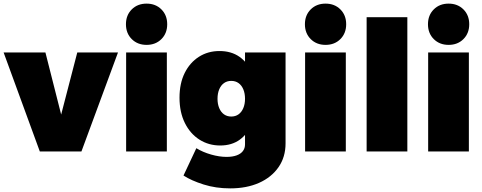

<svg xmlns="http://www.w3.org/2000/svg" viewBox="-30 -837 2666 1061"><path d="M-10 -547H221L308 -204L397 -547H622L420 0H190Z M667 -547H892V0H667ZM780 -817Q830 -817 862 -785Q894 -753 894 -703Q894 -653 862 -621Q830 -589 780 -589Q730 -589 698 -621Q666 -653 666 -703Q666 -753 698 -785Q730 -817 780 -817Z M1548 -45Q1548 31 1509 87Q1470 143 1401.5 173.5Q1333 204 1242 204Q1163 204 1095 182.5Q1027 161 984 133L1055 -18Q1091 4 1136.5 17Q1182 30 1222 30Q1255 30 1278 21.5Q1301 13 1312.5 -2.5Q1324 -18 1324 -39V-547H1548ZM1183 -555Q1248 -555 1293.5 -523Q1339 -491 1363 -433Q1387 -375 1387 -296Q1387 -216 1363.5 -157Q1340 -98 1295.5 -65.5Q1251 -33 1187 -33Q1123 -33 1072 -65.5Q1021 -98 991.5 -157.5Q962 -217 962 -297Q962 -376 990.5 -433.5Q1019 -491 1069 -523Q1119 -555 1183 -555ZM1248 -390Q1225 -390 1208 -378Q1191 -366 1181.5 -343.5Q1172 -321 1172 -291Q1172 -262 1181.5 -239.5Q1191 -217 1208 -205Q1225 -193 1248 -193Q1271 -193 1288 -205Q1305 -217 1314.5 -239.5Q1324 -262 1324 -291Q1324 -321 1314.5 -343.5Q1305 -366 1288 -378Q1271 -390 1248 -390Z M1656 -547H1881V0H1656ZM1769 -817Q1819 -817 1851 -785Q1883 -753 1883 -703Q1883 -653 1851 -621Q1819 -589 1769 -589Q1719 -589 1687 -621Q1655 -653 1655 -703Q1655 -753 1687 -785Q1719 -817 1769 -817Z M1996 -742H2221V0H1996Z M2336 -547H2561V0H2336ZM2449 -817Q2499 -817 2531 -785Q2563 -753 2563 -703Q2563 -653 2531 -621Q2499 -589 2449 -589Q2399 -589 2367 -621Q2335 -653 2335 -703Q2335 -753 2367 -785Q2399 -817 2449 -817Z"/></svg>

Font: Alexandria Black
Style: Regular
Weight: 900
Designer: Mohamed Gaber
Foundry: Kief Type Foundry
Version: Version 5.100